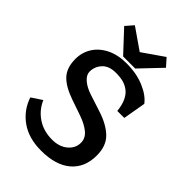

<svg xmlns="http://www.w3.org/2000/svg" viewBox="-292 -1141 1283 1283"><g transform="rotate(45 349.0 -500.0)"><path d="M291 -815 152 -964 199 -1018 349 -914 499 -1018 547 -964 405 -815ZM521 -530Q515 -584 499.5 -616Q484 -648 465 -664Q441 -685 410.5 -694.5Q380 -704 334 -704Q270 -704 237 -668.5Q204 -633 204 -585Q204 -554 235.5 -526.5Q267 -499 319 -482L439 -443Q532 -413 583.5 -363Q635 -313 635 -223Q635 -109 560.5 -45.5Q486 18 348 18Q231 18 153.5 -37Q76 -92 46 -183L120 -232Q149 -165 208.5 -125.5Q268 -86 348 -86Q416 -86 458 -121.5Q500 -157 500 -208Q500 -250 465 -280Q430 -310 368 -332L255 -371Q163 -403 120 -449Q77 -495 77 -578Q77 -639 108 -689Q139 -739 198.5 -769Q258 -799 341 -799Q435 -799 508 -768Q581 -737 615 -691L587 -530Z"/></g></svg>

Font: RocknRoll One
Style: Regular
Weight: 400
Designer: Fontworks Inc.
Foundry: Fontworks Inc.
Version: Version 1.100